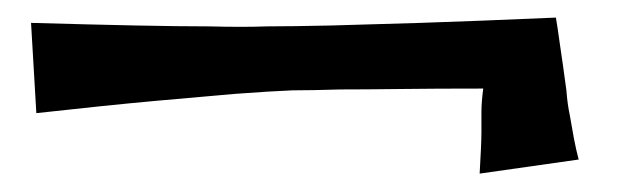

<svg xmlns="http://www.w3.org/2000/svg" viewBox="-20 -421 690 214"><path d="M14.6 -395.5Q82 -393.6 130.9 -392.6Q179.7 -391.6 212.9 -391.6Q251 -390.6 277.3 -391.6Q304.7 -391.6 349.6 -392.6Q387.7 -393.6 448.7 -395.5Q509.8 -397.5 599.6 -401.4Q601.6 -389.6 603.5 -375.5Q605.5 -361.3 607.4 -348.6Q609.4 -334 611.3 -320.3Q612.3 -305.7 615.2 -292Q617.2 -280.3 619.6 -267.1Q622.1 -253.9 625 -243.2L514.6 -227.5Q515.6 -244.1 516.1 -255.9Q516.6 -267.6 516.6 -274.4V-287.1V-296.9Q516.6 -301.8 517.1 -308.1Q517.6 -314.5 518.6 -322.3Q465.8 -322.3 426.3 -321.8Q386.7 -321.3 359.4 -321.3Q327.1 -320.3 305.7 -320.3Q281.2 -319.3 242.2 -316.4Q208 -313.5 153.8 -308.6Q99.6 -303.7 20.5 -294.9Z"/></svg>

Font: Lakki Reddy
Style: Regular
Weight: 400
Designer: Appaji Ambarisha Darbha
Version: Version 1.0.4; ttfautohint (v1.2.42-39fb)